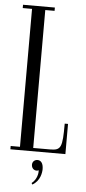

<svg xmlns="http://www.w3.org/2000/svg" viewBox="-59 -732 414 925"><g transform="rotate(5 148.5 -269.5)"><path d="M14 0H280V-146H264C264 -30 258 -16 204 -16H123V-683H168V-699H14V-683H59V-16H14ZM159 89C160 101 156 133 130 153L134 160C172 139 177 97 177 82C177 53 165 40 149 40C135 40 124 50 124 65C124 84 141 97 159 89Z"/></g></svg>

Font: Emberly
Style: Regular
Weight: 400
Designer: Rajesh Rajput
Foundry: Rajesh Rajput
Version: Version 1.000